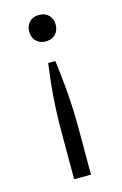

<svg xmlns="http://www.w3.org/2000/svg" viewBox="-107 -536 488 770"><g transform="rotate(-15 137.0 -151.5)"><path d="M172 185V-5C172 -119 163 -204 152 -292H122C110 -203 102 -120 102 -5V185ZM136 -378C170 -378 191 -401 191 -433C191 -464 171 -488 136 -488C101 -488 81 -464 81 -433C81 -401 102 -378 136 -378Z"/></g></svg>

Font: Repo Light
Style: Regular
Weight: 300
Designer: Stefan Peev
Foundry: Context Ltd
Version: Version 001.502